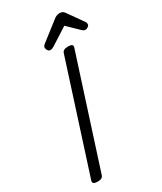

<svg xmlns="http://www.w3.org/2000/svg" viewBox="-297 -1338 1228 1454"><g transform="rotate(-30 316.5 -611.0)"><path d="M102 14Q80 14 69.5 7Q59 0 63 -16L366 -958Q371 -972 383.5 -978.5Q396 -985 418 -985Q441 -985 451 -978Q461 -971 456 -955L153 -14Q149 0 137 7Q125 14 102 14ZM290 -1028Q278 -1028 269.5 -1040Q261 -1052 261 -1063Q261 -1073 264.5 -1078Q268 -1083 272 -1087L434 -1213Q449 -1226 462.5 -1231Q476 -1236 492 -1236Q505 -1236 515.5 -1229.5Q526 -1223 534 -1210L626 -1080Q631 -1073 632 -1067.5Q633 -1062 633 -1057Q633 -1045 620 -1036.5Q607 -1028 598 -1028Q588 -1028 580.5 -1033Q573 -1038 566 -1045L473 -1135L321 -1038Q314 -1034 306 -1031Q298 -1028 290 -1028Z"/></g></svg>

Font: Playwrite NO
Style: Regular
Weight: 400
Designer: Veronika Burian, José Scaglione
Foundry: TypeTogether
Version: Version 1.002